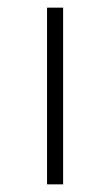

<svg xmlns="http://www.w3.org/2000/svg" viewBox="-20 -482 288 502"><path d="M103 -462H145V0H103Z"/></svg>

Font: Ysabeau SC Light
Style: Regular
Weight: 300
Designer: Christian Thalmann (Catharsis Fonts)
Version: Version 0.003